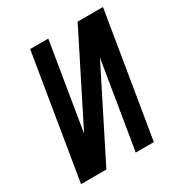

<svg xmlns="http://www.w3.org/2000/svg" viewBox="-171 -863 942 991"><g transform="rotate(-30 300.0 -367.5)"><path d="M27 0 148 -735H256L171 -218L431 -735H582L461 0H353L438 -517L178 0Z"/></g></svg>

Font: Iosevka Aile Semibold
Style: Italic
Weight: 600
Italic angle: -9°
Designer: Belleve Invis
Foundry: Belleve Invis
Version: Version 31.1.0; ttfautohint (v1.8.4)